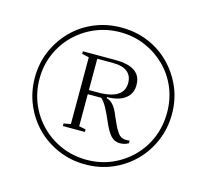

<svg xmlns="http://www.w3.org/2000/svg" viewBox="-83 -817 771 717"><g transform="rotate(15 303.0 -458.5)"><path d="M303 -194Q248 -194 199.5 -214.5Q151 -235 115 -271Q79 -307 58.5 -355.5Q38 -404 38 -459Q38 -515 58.5 -562.5Q79 -610 115 -646.5Q151 -683 199.5 -703Q248 -723 303 -723Q359 -723 407 -703Q455 -683 491 -646.5Q527 -610 547.5 -562.5Q568 -515 568 -459Q568 -404 547.5 -355.5Q527 -307 491 -271Q455 -235 407 -214.5Q359 -194 303 -194ZM303 -212Q355 -212 399.5 -231Q444 -250 478 -284Q512 -318 530.5 -363Q549 -408 549 -460Q549 -511 530.5 -555.5Q512 -600 478 -633.5Q444 -667 399.5 -686Q355 -705 303 -705Q252 -705 207 -686Q162 -667 128 -633.5Q94 -600 75 -555.5Q56 -511 56 -460Q56 -408 75 -363Q94 -318 128 -284Q162 -250 207 -231Q252 -212 303 -212ZM407 -304Q387 -304 372.5 -319.5Q358 -335 342 -373Q329 -403 319 -421Q309 -439 297 -450H245V-326L271 -321V-311H186V-321L213 -326V-584L186 -590V-600H313Q345 -600 367 -592.5Q389 -585 400.5 -569.5Q412 -554 412 -529Q412 -504 398.5 -488Q385 -472 363.5 -465Q342 -458 317 -458V-454Q331 -451 343 -437.5Q355 -424 365 -398L377 -371Q385 -353 395.5 -338Q406 -323 425 -322Q429 -322 433 -322Q437 -322 441 -323V-313Q433 -308 424.5 -306Q416 -304 407 -304ZM283 -466Q312 -466 334 -472.5Q356 -479 368 -493Q380 -507 380 -529Q380 -557 361.5 -572Q343 -587 305 -587H245V-466Z"/></g></svg>

Font: Kalnia Thin Light
Style: Regular
Weight: 300
Version: Version 1.105